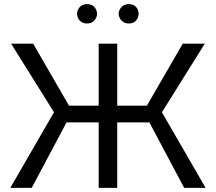

<svg xmlns="http://www.w3.org/2000/svg" viewBox="-20 -912 1048 932"><path d="M874 0 705 -318H485L476 -399H693L867 -700H974L766 -367L978 0ZM30 0 242 -367 34 -700H141L315 -399H532L523 -318H303L134 0ZM459 0V-700H549V0ZM354 -845Q354 -862 366.5 -877Q379 -892 403 -892Q426 -892 438.5 -877.5Q451 -863 451 -845Q451 -828 438.5 -813Q426 -798 403 -798Q387 -798 376 -805Q365 -812 359.5 -823Q354 -834 354 -845ZM556 -845Q556 -862 569 -877Q582 -892 605 -892Q629 -892 641 -877.5Q653 -863 653 -845Q653 -828 641 -813Q629 -798 605 -798Q590 -798 579 -805Q568 -812 562 -823Q556 -834 556 -845Z"/></svg>

Font: Moderustic
Style: Regular
Weight: 400
Designer: Tural Alisoy
Foundry: TAFT Foundry
Version: Version 2.120